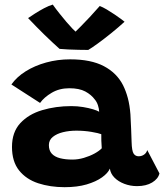

<svg xmlns="http://www.w3.org/2000/svg" viewBox="-20 -788 698 817"><path d="M255 8.5Q193.5 8.5 142.5 -8.2Q91.5 -25 61.2 -62.8Q31 -100.5 31 -163Q31 -225.5 66.2 -263.8Q101.5 -302 159.2 -319.2Q217 -336.5 283.5 -336.5Q309.5 -336.5 333.5 -332.5Q357.5 -328.5 375.8 -323Q394 -317.5 402 -312.5Q401.5 -325.5 396.8 -340Q392 -354.5 383.5 -364.5Q368.5 -385 342.8 -398.8Q317 -412.5 275 -412.5Q232.5 -412.5 200 -393.2Q167.5 -374 150.5 -350L28.5 -428.5Q51 -460.5 89.2 -484.5Q127.5 -508.5 176.2 -522Q225 -535.5 278.5 -535.5Q367 -535.5 422 -506.5Q477 -477.5 503.5 -425.5Q516 -400.5 524 -370.5Q532 -340.5 535 -301.5Q537 -268 538 -239Q539 -210 540 -184Q541 -146 548.5 -134.5Q556 -123 570 -123Q583 -123 593.2 -130.2Q603.5 -137.5 606.5 -149.5L658.5 -50Q653 -27 627.5 -11.5Q602 4 563 4Q534.5 4 509 -5.8Q483.5 -15.5 467 -32.2Q450.5 -49 447.5 -70.5Q439.5 -51.5 414 -33.2Q388.5 -15 348.5 -3.2Q308.5 8.5 255 8.5ZM288.5 -109Q312 -109 336.8 -116.2Q361.5 -123.5 381.8 -134.5Q402 -145.5 413 -157Q412 -172.5 411.2 -189Q410.5 -205.5 411 -217Q400 -221.5 369.2 -226.8Q338.5 -232 305 -232Q274.5 -232 248 -225.5Q221.5 -219 204.8 -205.5Q188 -192 188 -170.5Q188 -147.5 200.5 -134Q213 -120.5 235.5 -114.8Q258 -109 288.5 -109ZM404.5 -762.5Q417.5 -757.5 434 -747.8Q450.5 -738 466.8 -727Q483 -716 495 -707.2Q507 -698.5 510 -695.5Q484.5 -672 453.5 -647Q422.5 -622 396 -602.8Q369.5 -583.5 355.5 -575.5Q338.5 -575.5 315.2 -576Q292 -576.5 270 -577.5Q248 -578.5 233.5 -580Q201.5 -608.5 169 -640.2Q136.5 -672 99.5 -711Q111 -719 129 -730.5Q147 -742 167.2 -752.8Q187.5 -763.5 204.5 -768.5Q218 -749.5 233 -730.8Q248 -712 262.2 -695.2Q276.5 -678.5 288 -666.5Q299.5 -654.5 305.5 -649.5H297.5Q304.5 -656 322 -673.8Q339.5 -691.5 361.8 -715.2Q384 -739 404.5 -762.5Z"/></svg>

Font: Grandstander Thin
Style: Bold
Weight: 700
Version: Version 1.200